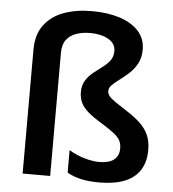

<svg xmlns="http://www.w3.org/2000/svg" viewBox="-54 -815 789 875"><g transform="rotate(5 340.5 -377.5)"><path d="M577 -610Q577 -574 563 -547.5Q549 -521 528 -501.5Q507 -482 486 -466.5Q465 -451 451 -437.5Q437 -424 437 -409Q437 -397 445.5 -386Q454 -375 475.5 -360.5Q497 -346 534 -322Q568 -300 592 -277Q616 -254 629 -225.5Q642 -197 642 -157Q642 -101 617.5 -63.5Q593 -26 546 -8Q499 10 432 10Q384 10 348.5 2Q313 -6 285 -22V-125Q301 -115 324.5 -105Q348 -95 374.5 -89Q401 -83 424 -83Q469 -83 491.5 -101Q514 -119 514 -153Q514 -173 506.5 -188Q499 -203 479 -219Q459 -235 422 -258Q380 -283 356.5 -303.5Q333 -324 323 -345.5Q313 -367 313 -393Q313 -424 326.5 -446Q340 -468 360.5 -484.5Q381 -501 401.5 -516Q422 -531 435.5 -549Q449 -567 449 -592Q449 -627 415.5 -646Q382 -665 332 -665Q297 -665 268.5 -655Q240 -645 223.5 -623Q207 -601 207 -563V0H81V-567Q81 -636 114 -680Q147 -724 203.5 -744.5Q260 -765 332 -765Q403 -765 458 -747.5Q513 -730 545 -695.5Q577 -661 577 -610Z"/></g></svg>

Font: Noto Sans Hebrew SemiBold
Style: Regular
Weight: 600
Designer: Monotype Design Team
Foundry: Monotype Imaging Inc.
Version: Version 2.003